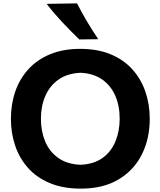

<svg xmlns="http://www.w3.org/2000/svg" viewBox="-20 -1091 940 1125"><path d="M454.1 14.2Q348.1 14.2 270.8 -18.6Q193.4 -51.3 143.1 -108.4Q92.8 -165.5 68.4 -239Q43.9 -312.5 43.9 -394Q43.9 -480.5 69.6 -554.9Q95.2 -629.4 146.5 -685.5Q197.8 -741.7 273.7 -773.2Q349.6 -804.7 449.7 -804.7Q551.8 -804.7 628.2 -772.9Q704.6 -741.2 755.4 -684.8Q806.2 -628.4 831.8 -554.2Q857.4 -480 857.4 -395Q857.4 -277.8 810.8 -185.3Q764.2 -92.8 674.1 -39.3Q584 14.2 454.1 14.2ZM451.7 -125.5Q530.8 -128.9 581.5 -166Q632.3 -203.1 656.7 -263.2Q681.2 -323.2 681.2 -395Q681.2 -471.7 655 -531Q628.9 -590.3 577.9 -625.7Q526.9 -661.1 451.7 -664.6Q374 -661.1 322.5 -624.5Q271 -587.9 245.4 -528.3Q219.7 -468.8 219.7 -395Q219.7 -322.3 244.6 -262.5Q269.5 -202.6 321 -165.8Q372.6 -128.9 451.7 -125.5ZM444.8 -859.9Q392.1 -910.6 343.5 -962.4Q294.9 -1014.2 253.4 -1068.4L431.2 -1071.3Q458.5 -1018.1 489.5 -965.8Q520.5 -913.6 555.7 -861.3Z"/></svg>

Font: Pinar-FD Bold
Style: Regular
Weight: 700
Designer: Amin Abedi
Version: Version 3.000